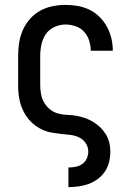

<svg xmlns="http://www.w3.org/2000/svg" viewBox="-20 -548 540 783"><path d="M259 215V135H260Q275 135 289.5 132Q304 129 316 120.5Q328 112 334 98Q340 84 340 70Q340 51 329 35Q318 19 301 11.5Q284 4 265.5 2Q247 0 228.5 -2Q210 -4 191.5 -7Q173 -10 156 -17.5Q139 -25 124 -36Q109 -47 97 -61.5Q85 -76 76.5 -92.5Q68 -109 63 -126.5Q58 -144 56 -162.5Q54 -181 54 -200V-320Q54 -347 58 -373.5Q62 -400 73 -425Q84 -450 102 -470.5Q120 -491 143.5 -504Q167 -517 193.5 -522.5Q220 -528 247 -528Q273 -528 298 -523.5Q323 -519 345.5 -508Q368 -497 386 -479Q404 -461 416 -439Q428 -417 434 -392.5Q440 -368 440 -342V-341H350V-342Q350 -362 343.5 -382.5Q337 -403 323 -418.5Q309 -434 288.5 -441Q268 -448 247 -448Q224 -448 202 -438Q180 -428 167 -409Q154 -390 149 -366.5Q144 -343 144 -320V-200Q144 -182 147.5 -163.5Q151 -145 160.5 -129Q170 -113 184.5 -101.5Q199 -90 217 -85Q235 -80 253.5 -79.5Q272 -79 290 -76Q308 -73 325.5 -67Q343 -61 359 -51.5Q375 -42 388.5 -29Q402 -16 411.5 -0.5Q421 15 425.5 33Q430 51 430 70Q430 91 425 112Q420 133 408.5 150.5Q397 168 380 181Q363 194 343 201.5Q323 209 302 212Q281 215 260 215Z"/></svg>

Font: Iosevka Term Medium
Style: Regular
Weight: 500
Monospace: yes
Designer: Belleve Invis
Foundry: Belleve Invis
Version: Version 26.3.1